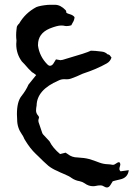

<svg xmlns="http://www.w3.org/2000/svg" viewBox="-20 -536 579 819"><path d="M436 263.7Q431.2 263.7 425.3 260.3Q416.5 254.9 411.6 254.9H405.3Q398.4 254.9 391.1 256.6Q383.8 258.3 377 258.3Q357.9 258.3 341.3 246.1Q331.5 239.3 319.3 236.8Q300.8 233.9 285.2 223.1Q275.4 215.3 251.5 205.6Q236.8 199.7 222.7 192.4Q221.7 192.4 221.2 191.9Q202.1 183.6 186.5 171.4Q164.1 151.9 143.6 130.9L132.8 120.6Q108.4 97.7 86.4 61L85.9 60.1Q83 55.7 81.1 50.3Q78.1 43.5 73.7 37.6Q53.2 8.8 53.2 -25.4Q52.2 -37.1 52.2 -48.8Q52.2 -102.1 71.5 -126.2Q90.8 -150.4 101.6 -175.3Q127 -206.1 134.3 -215.8Q130.9 -217.8 128.4 -220.2Q122.6 -225.1 116.7 -228Q102.1 -241.2 85.4 -261.2L85 -261.7Q79.6 -268.1 73.2 -273.9Q49.3 -306.2 49.3 -347.7Q49.3 -355 50.3 -363.3Q48.8 -374 48.8 -385.7Q48.8 -397.5 50.3 -409.2L51.8 -421.4Q51.8 -424.3 58.6 -432.6L61.5 -435.1Q87.4 -480.5 135.3 -505.9Q151.9 -512.2 182.6 -515.1L192.9 -515.6H214.4Q238.3 -515.6 260.3 -492.2Q262.2 -489.7 262.7 -485.4L263.2 -481.4Q269.5 -477.5 277.3 -475.6Q291.5 -471.7 297.9 -462.9Q297.4 -450.2 289.6 -438.5L284.2 -428.2Q274.4 -424.8 264.2 -424.8Q257.3 -424.8 250 -426.8Q245.1 -427.2 240.7 -427.2Q224.1 -427.2 191.4 -414.1Q142.1 -393.1 142.1 -344.7V-341.3Q148.4 -295.4 182.1 -261.2Q187.5 -255.4 193.4 -255.4Q201.7 -255.9 207.5 -264.4Q213.4 -272.9 218.8 -282.7Q234.9 -279.3 237.8 -279.3Q245.1 -279.3 263.2 -285.6Q348.6 -310.1 367.7 -319.8Q384.3 -319.8 414.1 -315.9Q428.7 -314.5 439 -304.2Q447.3 -303.7 451.7 -295.4Q453.6 -292.5 455.6 -290.5Q450.2 -273.9 435.5 -265.6Q392.6 -241.2 333 -221.7Q305.2 -208.5 282.7 -200.7Q274.4 -197.8 265.6 -197.8L253.4 -198.2Q240.7 -198.2 229.5 -192.4Q137.2 -152.8 136.2 -85.9Q133.8 -74.7 133.8 -64Q133.8 -52.7 142.6 -43Q146.5 -39.1 146.5 -34.2Q146.5 -32.2 145.5 -30.8Q143.6 -25.9 143.6 -21Q143.6 -16.1 147.5 -6.3Q158.2 25.4 159.7 29.8Q161.1 34.2 163.6 37.1Q177.7 51.3 190.9 66.4Q205.6 95.7 236.3 121.1L259.8 115.2L269.5 121.6Q287.1 135.7 311.5 135.7Q340.8 137.2 359.6 142.3Q378.4 147.5 405.8 158.2Q422.4 164.1 440.4 164.6Q450.2 165 460 167H462.4Q467.8 167 475.6 161.1Q481 156.7 488.3 155.3Q493.2 159.7 493.2 164.1Q493.2 169.4 491.2 174.6Q489.3 179.7 489.3 185.5Q489.3 189.9 494.1 194.8Q522.5 190.4 529.3 189.9Q525.4 222.7 491.7 229.5Q481.4 231.4 471.2 234.4L460.9 237.3Q456.5 244.6 450.4 254.2Q444.3 263.7 436 263.7Z"/></svg>

Font: Kurland
Style: Regular
Weight: 400
Designer: GGBot
Version: 0.22